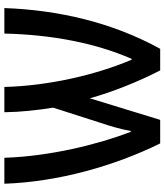

<svg xmlns="http://www.w3.org/2000/svg" viewBox="43 -797 755 881"><g transform="rotate(-90 420.5 -356.5)"><path d="M203 1H311L410 -322C438 -220 487 -97 538 1H637C757 -216 815 -464 824 -714H707C702 -495 663 -295 591 -130H587C516 -297 467 -515 462 -714H346C347 -638 355 -566 367 -490L299 -278C283 -231 267 -176 260 -134H256C198 -286 144 -504 137 -714H18C26 -470 99 -209 203 1Z"/></g></svg>

Font: Noto Sans UI SemiCondensed Medium
Style: Regular
Weight: 500
Width: 4
Designer: Monotype Design Team
Foundry: Monotype Imaging Inc.
Version: Version 1.901